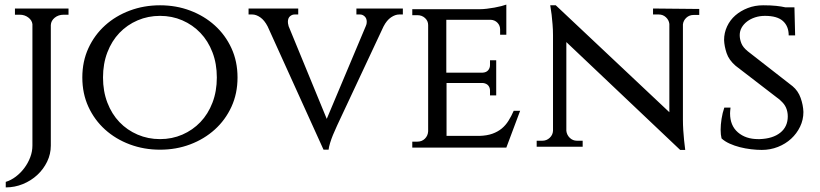

<svg xmlns="http://www.w3.org/2000/svg" viewBox="-20 -637 3566 835"><path d="M278 -600V-573H257Q234 -573 218 -560Q202 -547 201 -528V-4Q201 33 185 66Q169 99 142 124Q115 149 79.5 163.5Q44 178 5 178V154Q28 147 49 131Q70 115 86 93.5Q102 72 111.5 47Q121 22 121 -4V-532Q119 -549 103 -561Q87 -573 66 -573H45V-600Z M676 -614Q746 -614 807 -591Q868 -568 914 -526.5Q960 -485 986.5 -427.5Q1013 -370 1013 -300Q1013 -230 986.5 -172.5Q960 -115 914 -73.5Q868 -32 807 -9Q746 14 676 14Q606 14 544.5 -9Q483 -32 437 -73.5Q391 -115 364.5 -172.5Q338 -230 338 -300Q338 -370 364.5 -427.5Q391 -485 437 -526.5Q483 -568 544.5 -591Q606 -614 676 -614ZM676 -32Q728 -32 773 -51.5Q818 -71 851.5 -106Q885 -141 904 -190.5Q923 -240 923 -300Q923 -360 904 -409.5Q885 -459 851.5 -494Q818 -529 773 -548.5Q728 -568 676 -568Q624 -568 578.5 -548.5Q533 -529 499.5 -494Q466 -459 447 -409.5Q428 -360 428 -300Q428 -240 447 -190.5Q466 -141 499.5 -106Q533 -71 578.5 -51.5Q624 -32 676 -32Z M1732 -600V-574H1716Q1699 -574 1680.5 -561.5Q1662 -549 1648 -522L1446 -91Q1436 -69 1428 -50Q1421 -33 1415.5 -15Q1410 3 1409 14H1387L1144 -522Q1130 -549 1112 -561.5Q1094 -574 1077 -574H1061V-600H1277V-574H1261Q1250 -574 1241 -566Q1232 -558 1232 -542Q1232 -534 1235 -525L1234 -526L1401 -120L1571 -524Q1575 -532 1575 -542Q1575 -557 1566 -565.5Q1557 -574 1546 -574H1530V-600Z M2182 5H1773V-21H1795Q1815 -21 1828 -34Q1841 -47 1842 -66V-528Q1842 -546 1828.5 -558.5Q1815 -571 1795 -571H1773V-597H2066Q2080 -597 2097 -599Q2114 -601 2130.5 -604Q2147 -607 2160.5 -610.5Q2174 -614 2182 -617V-486H2155V-509Q2155 -526 2143.5 -538Q2132 -550 2114 -551H1921V-321H2079Q2095 -322 2103 -331.5Q2111 -341 2111 -354V-375H2138V-222H2111V-243Q2111 -256 2103.5 -265Q2096 -274 2081 -276H1922V-46H2065Q2098 -47 2121.5 -55.5Q2145 -64 2162 -78Q2179 -92 2191.5 -112Q2204 -132 2214 -155H2242Z M3021 -598V-572H2997Q2978 -572 2965 -560Q2952 -548 2950 -531V-117Q2950 -94 2951.5 -70.5Q2953 -47 2955 -28Q2957 -6 2960 15H2938L2443 -454V-68Q2445 -50 2458 -37.5Q2471 -25 2489 -25H2514V1H2314V-25H2339Q2357 -25 2370.5 -37.5Q2384 -50 2385 -68V-484Q2385 -508 2383 -531.5Q2381 -555 2379 -573Q2376 -594 2373 -614H2397L2891 -149V-533Q2889 -550 2876 -562Q2863 -574 2845 -574H2820V-600Z M3427 -262Q3451 -242 3462 -211Q3473 -180 3474 -150Q3474 -116 3459.5 -86Q3445 -56 3420.5 -33.5Q3396 -11 3363 2Q3330 15 3293 15Q3271 15 3246 12Q3221 9 3197.5 3Q3174 -3 3153 -12.5Q3132 -22 3118 -35Q3116 -43 3115 -52.5Q3114 -62 3114 -73Q3114 -94 3118 -120Q3122 -146 3130 -169H3157Q3156 -160 3155.5 -154Q3155 -148 3155 -144Q3155 -91 3189 -61.5Q3223 -32 3277 -32H3284Q3341 -34 3373.5 -60Q3406 -86 3406 -131Q3406 -151 3398.5 -168.5Q3391 -186 3373 -201H3374L3179 -351Q3150 -376 3140 -406Q3130 -436 3129 -463Q3129 -494 3142 -522Q3155 -550 3178 -570Q3201 -590 3232 -602Q3263 -614 3299 -614Q3332 -614 3355.5 -611.5Q3379 -609 3396 -605H3435L3438 -483H3410Q3410 -523 3385 -545.5Q3360 -568 3307 -568Q3284 -568 3264 -561.5Q3244 -555 3229 -543.5Q3214 -532 3205.5 -517Q3197 -502 3197 -484Q3197 -467 3204 -449Q3211 -431 3232 -414Z"/></svg>

Font: Constantine
Style: Regular
Weight: 400
Designer: Dukom Design
Version: Version 1.001;PS 001.001;hotconv 1.0.56;makeotf.lib2.0.21325